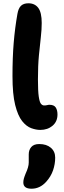

<svg xmlns="http://www.w3.org/2000/svg" viewBox="-20 -780 387 1169"><path d="M225 11Q200 11 170.5 0.5Q141 -10 115 -42.5Q89 -75 72.5 -140.5Q56 -206 56 -317Q56 -431 63.5 -520.5Q71 -610 86 -695Q92 -730 108 -745Q124 -760 153 -760Q192 -760 213 -732Q234 -704 234 -640Q234 -600 228.5 -552.5Q223 -505 217 -443Q211 -381 211 -297Q211 -225 216 -191.5Q221 -158 229.5 -148Q238 -138 248 -138Q260 -138 267 -140Q274 -142 281 -142Q309 -142 319.5 -125.5Q330 -109 330 -83Q330 -40 300 -14.5Q270 11 225 11ZM172 369Q122 369 122 331Q122 320 125 308.5Q128 297 136 277Q155 236 155 210Q155 184 155 160Q155 133 170.5 115Q186 97 219 97Q263 97 289.5 119.5Q316 142 316 180Q316 219 303 257Q290 295 261 327Q223 369 172 369Z"/></svg>

Font: Shantell Sans Normal
Style: Bold
Weight: 700
Designer: Stephen Nixon, Anya Danilova, Shantell Martin
Foundry: Arrow Type
Version: Version 1.009;[a7da0bfa3]